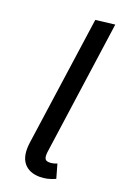

<svg xmlns="http://www.w3.org/2000/svg" viewBox="-147 -802 583 866"><g transform="rotate(20 144.0 -369.0)"><path d="M157 -739 249 -750 158 -103Q156 -82 161 -73Q166 -64 182 -64Q191 -64 200 -66Q209 -68 218 -72L237 -5Q217 4 199 8Q181 12 164 12Q112 12 86 -20.5Q60 -53 69 -118Z"/></g></svg>

Font: Fira Sans Variable
Style: Italic
Weight: 397
Italic angle: -8°
Designer: Carrois Corporate & Edenspiekermann AG
Foundry: Carrois Corporate GbR & Edenspiekermann AG
Version: Version 4.202